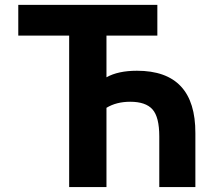

<svg xmlns="http://www.w3.org/2000/svg" viewBox="-20 -752 873 774"><path d="M622.1 2V-202.1Q622.1 -280.3 594.7 -311Q567.4 -341.8 504.9 -341.8Q449.2 -341.8 409.2 -317.4V2H258.8V-608.4H53.7V-732.4H614.3V-608.4H409.2V-440.4Q456.1 -466.8 532.2 -466.8Q768.6 -466.8 767.6 -214.8V2Z"/></svg>

Font: Nasu
Style: Bold
Weight: 700
Designer: Ryoko NISHIZUKA (kana &amp; ideographs); Paul D. Hunt (Latin, Greek &amp; Cyrillic); Wenlong ZHANG (bopomofo); Sandoll C
Version: Version 2014.1215